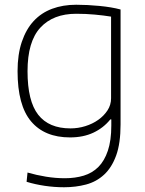

<svg xmlns="http://www.w3.org/2000/svg" viewBox="-20 -570 612 809"><path d="M250 219Q209 219 168.5 213Q128 207 92 196L96 157Q134 168 174 174.5Q214 181 253 181Q297 181 333 170Q369 159 394.5 133.5Q420 108 434.5 65Q449 22 449 -41V-67H445Q416 -31 373.5 -11Q331 9 275 9Q168 9 111 -58.5Q54 -126 54 -270Q54 -341 72 -394Q90 -447 122 -481.5Q154 -516 199.5 -533Q245 -550 301 -550Q348 -550 399.5 -545Q451 -540 488 -530V-46Q488 34 469.5 85Q451 136 418.5 166Q386 196 342.5 207.5Q299 219 250 219ZM277 -29Q309 -29 339.5 -38.5Q370 -48 394 -65Q418 -82 433 -105Q448 -128 448 -156V-500Q417 -505 379.5 -508.5Q342 -512 301 -512Q204 -512 150 -453.5Q96 -395 96 -270Q96 -144 141 -86.5Q186 -29 277 -29Z"/></svg>

Font: Encode Sans Normal
Style: Thin
Weight: 100
Designer: Pablo Impallari, Andres Torresi
Foundry: Pablo Impallari, Andres Torresi
Version: Version 1.000; ttfautohint (v1.00) -l 8 -r 50 -G 200 -x 14 -